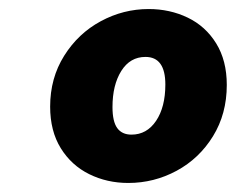

<svg xmlns="http://www.w3.org/2000/svg" viewBox="-20 -794 522 425"><path d="M91 -558Q91 -621 122 -670.5Q153 -720 203 -747Q253 -774 309 -774Q356 -774 395.5 -755Q435 -736 458.5 -698Q482 -660 482 -606Q482 -542 451.5 -492.5Q421 -443 371 -416Q321 -389 264 -389Q217 -389 177.5 -408.5Q138 -428 114.5 -466Q91 -504 91 -558ZM346 -607Q346 -668 302 -668Q268 -668 248.5 -637Q229 -606 229 -557Q229 -525 239.5 -510.5Q250 -496 271 -496Q305 -496 325.5 -526.5Q346 -557 346 -607Z"/></svg>

Font: Nebula Sans Black
Style: Regular
Weight: 900
Italic angle: -9°
Designer: Paul D. Hunt for Adobe (as Source Sans)
Foundry: Nebula Entertainment & Broadcasting LLC
Version: Version 1.010